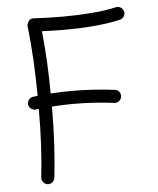

<svg xmlns="http://www.w3.org/2000/svg" viewBox="-51 -725 656 797"><g transform="rotate(-5 276.5 -327.0)"><path d="M63.5 -309.6C64.9 -295.4 79.6 -284.2 93.8 -286.1C98.1 -286.6 102.1 -287.1 106 -287.6V-284.7C106 -186.5 101.1 -88.4 91.3 -2.9C89.4 11.2 101.1 25.4 115.2 26.9C130.4 28.8 143.6 17.1 145.5 2.9C155.3 -85.4 161.1 -183.6 161.1 -284.7V-292.5C191.4 -294.9 221.2 -295.9 251 -295.9C307.1 -295.9 364.3 -292.5 420.4 -285.2C435.5 -283.2 449.2 -294.4 450.7 -308.6C452.6 -323.7 442.4 -337.4 427.2 -338.9C368.7 -346.2 310.1 -350.1 251 -350.1C220.7 -350.1 190.4 -349.1 160.6 -347.2C160.2 -439.5 156.2 -520 147 -607.9C177.7 -606.4 208.5 -605.5 239.7 -605.5C318.4 -605.5 404.8 -610.8 473.6 -627C487.8 -630.4 497.6 -645.5 494.1 -659.7C490.7 -673.8 475.6 -683.6 461.4 -680.2C430.7 -672.9 395.5 -668 356 -665C316.4 -662.1 277.3 -660.6 239.7 -660.6C198.7 -660.6 158.2 -661.6 117.7 -664.1C107.4 -664.6 100.1 -661.1 95.7 -653.3C90.8 -645.5 88.9 -638.7 89.4 -633.3C95.2 -584 99.1 -536.1 101.6 -490.2C104 -443.8 105.5 -394.5 106 -342.3C99.6 -341.3 93.3 -340.3 86.9 -339.8C72.8 -338.4 61.5 -324.7 63.5 -309.6Z"/></g></svg>

Font: Mikhak Light
Style: Regular
Weight: 300
Designer: Amin Abedi
Version: Version 3.2